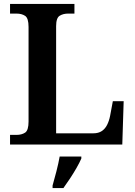

<svg xmlns="http://www.w3.org/2000/svg" viewBox="-20 -734 684 975"><path d="M31 0V-49H64Q90 -49 107.5 -60.5Q125 -72 125 -117V-597Q125 -642 107.5 -653.5Q90 -665 64 -665H31V-714H358V-665H326Q301 -665 283 -654Q265 -643 265 -601V-57H454Q480 -57 497 -68.5Q514 -80 524 -100Q534 -120 539 -145L553 -220H608L601 0ZM247 208Q256 177 266.5 136Q277 95 283 61H393V71Q384 92 368.5 119Q353 146 335.5 172.5Q318 199 302 221H247Z"/></svg>

Font: Noto Naskh Arabic SemiBold
Style: Regular
Weight: 600
Designer: Monotype Design Team, David Williams, Mohamad Dakak and Nizar Qandah
Foundry: Monotype Imaging Inc.
Version: Version 2.016